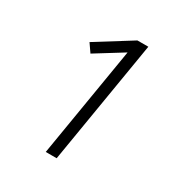

<svg xmlns="http://www.w3.org/2000/svg" viewBox="-171 -863 942 991"><g transform="rotate(30 300.0 -367.5)"><path d="M241 0 350 -656 187 -555 153 -604 363 -735H428L306 0Z"/></g></svg>

Font: Iosevka Curly Light Extended
Style: Italic
Weight: 300
Width: 7
Italic angle: -9°
Monospace: yes
Designer: Belleve Invis
Foundry: Belleve Invis
Version: Version 11.1.0; ttfautohint (v1.8.3)